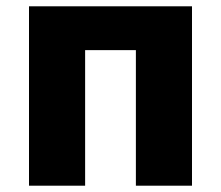

<svg xmlns="http://www.w3.org/2000/svg" viewBox="-20 -589 700 609"><path d="M72 0H250V-430H411V0H589V-569H72Z"/></svg>

Font: Noto Sans HK Black
Style: Regular
Weight: 900
Designer: Ryoko NISHIZUKA 西塚涼子 (kana, bopomofo & ideographs); Paul D. Hunt (Latin, Greek & Cyrillic); Sandoll Communications 산돌커뮤니
Foundry: Adobe
Version: Version 2.004;hotconv 1.0.118;makeotfexe 2.5.65603